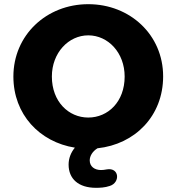

<svg xmlns="http://www.w3.org/2000/svg" viewBox="-20 -700 844 918"><path d="M402 -138C308 -138 228 -214 228 -334C228 -448 308 -531 402 -531C497 -531 576 -448 576 -334C576 -214 497 -138 402 -138ZM439 198C458 198 482 197 505 189C556 173 551 99 490 110C480 112 471 113 463 113C432 113 409 96 409 67C409 46 422 24 446 9C625 -10 760 -145 760 -335C760 -533 602 -680 402 -680C202 -680 44 -532 44 -334C44 -153 169 -21 338 6C319 29 308 57 308 87C308 155 355 198 439 198Z"/></svg>

Font: SN Pro Heavy
Style: Regular
Weight: 800
Designer: Tobias Whetton
Foundry: Supernotes
Version: Version 1.001;Glyphs 3.2 (3249)